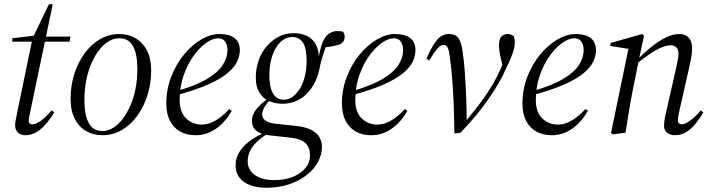

<svg xmlns="http://www.w3.org/2000/svg" viewBox="-20 -624 3362 903"><path d="M38 -428V-444L154 -458V-452H312L307 -428H149H146ZM98 12Q78 12 64.5 -0.5Q51 -13 51 -35Q51 -44 53.5 -57Q56 -70 61 -96L133 -444L210 -604H228L123 -102Q120 -86 117.5 -76Q115 -66 115 -55Q115 -48 119.5 -43.5Q124 -39 131 -39Q143 -39 158 -47Q173 -55 189.5 -70Q206 -85 223 -105L235 -95Q220 -70 199.5 -45Q179 -20 154 -4Q129 12 98 12Z M461 12Q420 12 386 -7Q352 -26 332 -64.5Q312 -103 312 -160Q312 -220 329 -274.5Q346 -329 377 -372Q408 -415 450 -439.5Q492 -464 541 -464Q582 -464 616 -445Q650 -426 670.5 -388Q691 -350 691 -292Q691 -232 674 -177.5Q657 -123 626 -80Q595 -37 553 -12.5Q511 12 461 12ZM461 -8Q487 -8 511.5 -22.5Q536 -37 556.5 -64Q577 -91 593 -127Q609 -163 617.5 -207Q626 -251 626 -299Q626 -370 605.5 -407Q585 -444 541 -444Q515 -444 490.5 -429.5Q466 -415 445.5 -388Q425 -361 409.5 -325Q394 -289 385.5 -245.5Q377 -202 377 -154Q377 -83 397.5 -45.5Q418 -8 461 -8Z M899 12Q859 12 828 -5Q797 -22 779.5 -55.5Q762 -89 762 -137Q762 -203 785 -262.5Q808 -322 845 -367Q882 -412 926 -438Q970 -464 1013 -464Q1058 -464 1083 -445Q1108 -426 1108 -388Q1108 -362 1095.5 -335Q1083 -308 1050.5 -280.5Q1018 -253 959.5 -227Q901 -201 809 -176L805 -194Q898 -220 951.5 -251.5Q1005 -283 1027.5 -318Q1050 -353 1050 -388Q1050 -411 1039.5 -427.5Q1029 -444 1006 -444Q980 -444 948.5 -421.5Q917 -399 889 -359.5Q861 -320 843 -267.5Q825 -215 825 -154Q825 -96 855.5 -67Q886 -38 929 -38Q954 -38 978.5 -49.5Q1003 -61 1023.5 -78Q1044 -95 1058 -111L1070 -103Q1056 -78 1038 -57Q1020 -36 998.5 -20.5Q977 -5 952.5 3.5Q928 12 899 12Z M1232 259Q1188 259 1155.5 246.5Q1123 234 1105.5 210.5Q1088 187 1088 154Q1088 116 1109.5 85Q1131 54 1166 31Q1201 8 1239 -6L1242 3Q1196 30 1170.5 62.5Q1145 95 1145 135Q1145 175 1178.5 199Q1212 223 1269 223Q1322 223 1359.5 207Q1397 191 1417.5 165Q1438 139 1438 108Q1438 86 1430.5 68.5Q1423 51 1403 39Q1383 27 1343 23L1243 12Q1237 11 1231 10Q1225 9 1217 8V7Q1192 -1 1178.5 -16Q1165 -31 1165 -56Q1165 -86 1189 -114.5Q1213 -143 1257 -172V-177L1261 -166Q1231 -135 1222 -117Q1213 -99 1213 -85Q1213 -69 1227.5 -57.5Q1242 -46 1276 -42L1370 -32Q1417 -27 1444 -13Q1471 1 1482.5 21.5Q1494 42 1494 67Q1494 104 1475.5 138Q1457 172 1422 199.5Q1387 227 1339 243Q1291 259 1232 259ZM1309 -136Q1273 -136 1244.5 -149Q1216 -162 1199.5 -189.5Q1183 -217 1183 -258Q1183 -302 1196.5 -340Q1210 -378 1234.5 -406.5Q1259 -435 1291 -451.5Q1323 -468 1360 -468Q1396 -468 1422.5 -455.5Q1449 -443 1464 -417.5Q1479 -392 1480 -352V-360Q1489 -410 1502 -435Q1515 -460 1532 -469Q1549 -478 1568 -478Q1576 -478 1583 -477Q1590 -476 1594 -474Q1597 -470 1599 -463.5Q1601 -457 1601 -452Q1601 -422 1571 -413Q1541 -404 1494 -400L1517 -415Q1512 -403 1505.5 -384.5Q1499 -366 1493 -345Q1487 -324 1483 -303Q1477 -270 1462.5 -240Q1448 -210 1426 -186.5Q1404 -163 1374.5 -149.5Q1345 -136 1309 -136ZM1314 -155Q1337 -155 1356.5 -169Q1376 -183 1391 -208Q1406 -233 1414 -266.5Q1422 -300 1422 -339Q1422 -398 1404.5 -424Q1387 -450 1355 -450Q1332 -450 1312 -436.5Q1292 -423 1277.5 -399Q1263 -375 1255 -342Q1247 -309 1247 -269Q1247 -231 1255 -205.5Q1263 -180 1278 -167.5Q1293 -155 1314 -155Z M1725 12Q1685 12 1654 -5Q1623 -22 1605.5 -55.5Q1588 -89 1588 -137Q1588 -203 1611 -262.5Q1634 -322 1671 -367Q1708 -412 1752 -438Q1796 -464 1839 -464Q1884 -464 1909 -445Q1934 -426 1934 -388Q1934 -362 1921.5 -335Q1909 -308 1876.5 -280.5Q1844 -253 1785.5 -227Q1727 -201 1635 -176L1631 -194Q1724 -220 1777.5 -251.5Q1831 -283 1853.5 -318Q1876 -353 1876 -388Q1876 -411 1865.5 -427.5Q1855 -444 1832 -444Q1806 -444 1774.5 -421.5Q1743 -399 1715 -359.5Q1687 -320 1669 -267.5Q1651 -215 1651 -154Q1651 -96 1681.5 -67Q1712 -38 1755 -38Q1780 -38 1804.5 -49.5Q1829 -61 1849.5 -78Q1870 -95 1884 -111L1896 -103Q1882 -78 1864 -57Q1846 -36 1824.5 -20.5Q1803 -5 1778.5 3.5Q1754 12 1725 12Z M2117 0Q2116 -76 2113.5 -138.5Q2111 -201 2106.5 -255.5Q2102 -310 2095 -360Q2091 -392 2084 -402.5Q2077 -413 2067 -413Q2054 -413 2039.5 -398Q2025 -383 1998 -339L1986 -348Q2010 -405 2034 -434.5Q2058 -464 2092 -464Q2121 -464 2135 -446Q2149 -428 2155 -387Q2162 -343 2166 -285.5Q2170 -228 2172.5 -167Q2175 -106 2175 -48H2166L2170 -53Q2194 -82 2218 -112.5Q2242 -143 2263.5 -174Q2285 -205 2303 -237Q2321 -269 2335 -301Q2340 -312 2344 -322Q2348 -332 2351 -342L2348 -298L2339 -334Q2331 -366 2329 -383.5Q2327 -401 2327 -412Q2327 -442 2339 -453Q2351 -464 2366 -464Q2377 -464 2385 -460.5Q2393 -457 2397 -452Q2399 -446 2400 -439.5Q2401 -433 2401 -425Q2401 -402 2392.5 -377.5Q2384 -353 2374 -331.5Q2364 -310 2357 -296Q2344 -264 2322.5 -228Q2301 -192 2274 -153.5Q2247 -115 2214.5 -76Q2182 -37 2146 0L2121 4Z M2574 12Q2534 12 2503 -5Q2472 -22 2454.5 -55.5Q2437 -89 2437 -137Q2437 -203 2460 -262.5Q2483 -322 2520 -367Q2557 -412 2601 -438Q2645 -464 2688 -464Q2733 -464 2758 -445Q2783 -426 2783 -388Q2783 -362 2770.5 -335Q2758 -308 2725.5 -280.5Q2693 -253 2634.5 -227Q2576 -201 2484 -176L2480 -194Q2573 -220 2626.5 -251.5Q2680 -283 2702.5 -318Q2725 -353 2725 -388Q2725 -411 2714.5 -427.5Q2704 -444 2681 -444Q2655 -444 2623.5 -421.5Q2592 -399 2564 -359.5Q2536 -320 2518 -267.5Q2500 -215 2500 -154Q2500 -96 2530.5 -67Q2561 -38 2604 -38Q2629 -38 2653.5 -49.5Q2678 -61 2698.5 -78Q2719 -95 2733 -111L2745 -103Q2731 -78 2713 -57Q2695 -36 2673.5 -20.5Q2652 -5 2627.5 3.5Q2603 12 2574 12Z M2862 8 2854 0 2937 -401 2950 -392 2850 -408 2852 -422 3000 -464 3009 -456 2985 -345 2984 -339 2956 -200Q2946 -151 2938 -101Q2930 -51 2922 0ZM3153 12Q3135 12 3119 1Q3103 -10 3103 -32Q3103 -41 3104.5 -54Q3106 -67 3112 -93L3154 -278Q3159 -301 3165 -328Q3171 -355 3171 -372Q3171 -392 3160.5 -401.5Q3150 -411 3136 -411Q3116 -411 3091.5 -401Q3067 -391 3036.5 -370.5Q3006 -350 2968 -319L2966 -338H2972Q3004 -371 3039 -400Q3074 -429 3109 -446.5Q3144 -464 3175 -464Q3204 -464 3219.5 -446.5Q3235 -429 3235 -396Q3235 -374 3230.5 -351Q3226 -328 3221 -305L3176 -107Q3172 -91 3170 -78.5Q3168 -66 3168 -58Q3168 -49 3173.5 -44Q3179 -39 3186 -39Q3201 -39 3226 -57Q3251 -75 3276 -105L3288 -95Q3273 -70 3253.5 -45Q3234 -20 3209.5 -4Q3185 12 3153 12Z"/></svg>

Font: Source Serif 4 60pt
Style: Italic
Weight: 400
Italic angle: -12°
Version: Version 4.004;hotconv 1.0.116;makeotfexe 2.5.65601